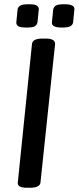

<svg xmlns="http://www.w3.org/2000/svg" viewBox="-20 -884 371 906"><path d="M64 -23 131 -677Q134 -702 180 -702H196Q240 -702 240 -677L171 -23Q170 -11 157.5 -4.5Q145 2 123 2H107Q61 2 64 -23ZM57 -779 63 -839Q64 -849 74 -856.5Q84 -864 116 -864Q147 -864 155.5 -856.5Q164 -849 163 -839L157 -779Q155 -769 146.5 -761.5Q138 -754 105 -754Q73 -754 64.5 -761.5Q56 -769 57 -779ZM225 -779 231 -839Q233 -849 242 -856.5Q251 -864 284 -864Q334 -864 331 -839L325 -779Q324 -769 314 -761.5Q304 -754 272 -754Q222 -754 225 -779Z"/></svg>

Font: Asap-MediumItalic
Style: Italic
Weight: 500
Italic angle: -6°
Designer: Pablo Cosgaya
Foundry: Omnibus-Type
Version: Version 2.000; ttfautohint (v1.8)